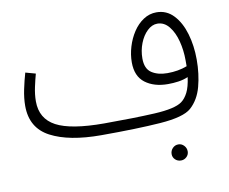

<svg xmlns="http://www.w3.org/2000/svg" viewBox="-76 -587 1051 882"><g transform="rotate(-10 449.0 -146.0)"><path d="M359 21Q209 21 123.5 -24Q38 -69 38 -172Q38 -208 46.5 -248.5Q55 -289 65 -323L112 -310Q105 -285 97.5 -250.5Q90 -216 90 -184Q90 -103 158.5 -66.5Q227 -30 382 -30Q522 -30 617.5 -35Q713 -40 746 -64Q764 -77 777 -102.5Q790 -128 796 -173Q775 -164 751 -160.5Q727 -157 702 -157Q637 -157 596 -188Q555 -219 555 -284Q555 -320 566 -356.5Q577 -393 597 -423.5Q617 -454 645 -472.5Q673 -491 706 -491Q753 -491 785.5 -456.5Q818 -422 834.5 -366Q851 -310 851 -245Q851 -178 835.5 -120Q820 -62 781 -27Q745 5 635 13Q525 21 360 21ZM606 -293Q606 -245 635 -226Q664 -207 708 -207Q759 -207 800 -223Q800 -236 800 -251Q800 -297 789 -340Q778 -383 755.5 -411Q733 -439 701 -439Q676 -439 654 -418Q632 -397 619 -363.5Q606 -330 606 -293ZM700 199Q684 199 673 188.5Q662 178 662 163Q662 147 673 135.5Q684 124 700 124Q715 124 726 135.5Q737 147 737 163Q737 178 726 188.5Q715 199 700 199Z"/></g></svg>

Font: Noto Sans Arabic SemCond Light
Style: Regular
Weight: 300
Width: 4
Designer: Monotype Design Team, Nadine Chahine, Nizar Qandah and Khaled Hosny
Foundry: Monotype Imaging Inc.
Version: Version 2.012; ttfautohint (v1.8.4.7-5d5b)